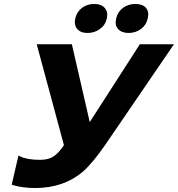

<svg xmlns="http://www.w3.org/2000/svg" viewBox="-20 -937 896 967"><path d="M684 -714H856L511 -209Q446 -115 398 -73Q301 10 157 10Q95 10 44 -5L39 -7L73 -154L82 -149Q117 -132 182 -132Q225 -132 251 -150Q277 -168 302 -206L165 -714H342L432 -322L681 -709ZM359 -844Q367 -878 393 -897.5Q419 -917 455 -917Q490 -917 507.5 -897Q525 -877 518 -844Q511 -811 483.5 -791Q456 -771 421 -771Q386 -771 369 -791Q352 -811 359 -844ZM724 -844Q717 -811 690 -791Q663 -771 628 -771Q593 -771 575 -790.5Q557 -810 565 -844Q573 -878 599.5 -897.5Q626 -917 662 -917Q698 -917 715 -897.5Q732 -878 724 -844Z"/></svg>

Font: Passageway
Style: BdIt
Weight: 700
Foundry: Ascender Corporation
Version: Version 1.11